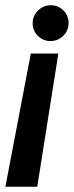

<svg xmlns="http://www.w3.org/2000/svg" viewBox="-38 -712 281 732"><path d="M-17.5 0 79.5 -508H184.5L104 0ZM154 -555.5Q126.5 -555.5 106.5 -575.2Q86.5 -595 86.5 -623Q86.5 -651.5 107 -671.8Q127.5 -692 155.5 -692Q184 -692 203.8 -672.2Q223.5 -652.5 223.5 -624Q223.5 -595.5 203.2 -575.5Q183 -555.5 154 -555.5Z"/></svg>

Font: Anybody Medium
Style: Italic
Weight: 500
Italic angle: -10°
Designer: Tyler Finck
Foundry: Etcetera Type Company
Version: Version 1.010; ttfautohint (v1.8.3) -l 8 -r 50 -G 200 -x 14 